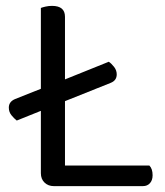

<svg xmlns="http://www.w3.org/2000/svg" viewBox="-20 -633 561 653"><path d="M163 0Q144 0 131.5 -12Q119 -24 119 -44V-256L37 -223Q28 -230 19 -241Q10 -252 10 -267Q10 -287 31 -296L119 -331V-606Q124 -608 134.5 -610.5Q145 -613 157 -613Q201 -613 201 -576V-363L350 -423Q359 -417 368 -405.5Q377 -394 377 -380Q377 -359 356 -351L201 -289V-70H488Q499 -59 499 -37Q499 -20 490 -10Q481 0 466 0H163Z"/></svg>

Font: Baloo Thambi 2
Style: Regular
Weight: 400
Designer: Aadarsh Rajan and Ek Type
Foundry: Ek Type
Version: Version 1.640;hotconv 1.0.111;makeotfexe 2.5.65597; ttfautoh